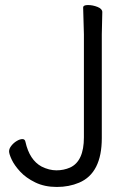

<svg xmlns="http://www.w3.org/2000/svg" viewBox="-20 -725 532 762"><path d="M386 -677 384 -588V-177Q384 -38 294 0Q254 17 205.5 17Q157 17 120 -1Q83 -19 60 -44Q37 -69 26.5 -91.5Q16 -114 16 -124.5Q16 -135 25 -146.5Q34 -158 46.5 -165.5Q59 -173 69 -173Q79 -173 81 -162Q97 -90 145 -64Q175 -49 204 -49Q233 -49 258 -60Q313 -85 313 -180V-589L310 -695Q310 -705 329 -705Q348 -705 367 -697.5Q386 -690 386 -677Z"/></svg>

Font: Fusion Kai T
Style: Regular
Weight: 400
Designer: Fontworks Inc.
Version: Version 24.134;May 13, 2024